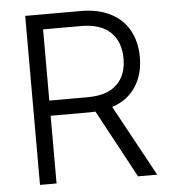

<svg xmlns="http://www.w3.org/2000/svg" viewBox="-51 -753 703 800"><g transform="rotate(-5 300.0 -353.5)"><path d="M84 -707H315.4Q389.6 -707 441.4 -680.2Q493.2 -653.3 519 -605.2Q544.9 -557.1 544.9 -494.1Q544.9 -421.9 511 -370.4Q477.1 -318.8 412.1 -297.4L574.2 0H494.1L340.8 -284.2L316.4 -283.2H153.3V0H84ZM313.5 -346.7Q394.5 -346.7 435.5 -385.5Q476.6 -424.3 476.6 -494.1Q476.6 -564.5 435.3 -604.5Q394 -644.5 312.5 -644.5H153.3V-346.7Z"/></g></svg>

Font: Pretendard JP Light
Style: Regular
Weight: 300
Designer: Base glyphs from Inter by Rasmus Andersson; Hangeul glyphs from Noto Sans CJK(Source Han Sans) by Jang Soo-young and Kan
Foundry: Kil Hyung-jin
Version: Version 1.309